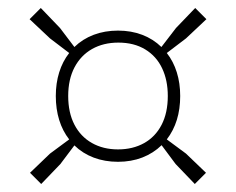

<svg xmlns="http://www.w3.org/2000/svg" viewBox="-20 -610 590 480"><path d="M445 -226 495 -178 467 -150 419 -200 384 -247Q363.5 -227 335.8 -216.2Q308 -205.5 275 -205.5Q242 -205.5 214.2 -216Q186.5 -226.5 166 -246.5L131 -200L83 -150L55 -178L105 -226L153 -261.5Q136.5 -282.5 128 -310Q119.5 -337.5 119.5 -370Q119.5 -402 128 -429.2Q136.5 -456.5 153 -477.5L105 -514L54 -562L82 -590L130 -540L166 -492.5Q186.5 -512.5 214.2 -523Q242 -533.5 275 -533.5Q308 -533.5 335.5 -523Q363 -512.5 383.5 -492.5L420 -540L468 -590L496 -562L445 -514L397 -477.5Q413.5 -456.5 422 -429.2Q430.5 -402 430.5 -370Q430.5 -305 397 -261.5ZM399.5 -370Q399.5 -409.5 385.2 -439.5Q371 -469.5 343 -486.5Q315 -503.5 276 -503.5Q238.5 -503.5 210.2 -487.5Q182 -471.5 166.2 -441.5Q150.5 -411.5 150.5 -370Q150.5 -328.5 166 -298.5Q181.5 -268.5 209.8 -252.5Q238 -236.5 275 -236.5Q312 -236.5 340.2 -252.2Q368.5 -268 384 -298Q399.5 -328 399.5 -370Z"/></svg>

Font: Encode Sans Thin
Style: Regular
Weight: 250
Designer: Multiple Designers
Foundry: Impallari Type
Version: Version 2.000